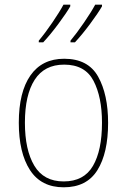

<svg xmlns="http://www.w3.org/2000/svg" viewBox="-20 -787 540 817"><path d="M299 -607Q329 -639 363.5 -685.5Q398 -732 414 -760V-767H385Q369 -737 337.5 -691Q306 -645 280 -614V-607ZM164 -607Q194 -639 228.5 -685.5Q263 -732 279 -760V-767H250Q234 -737 203 -691.5Q172 -646 145 -614V-607ZM440 -264Q440 -385 397.5 -461Q355 -537 253 -537Q159 -537 109.5 -466Q60 -395 60 -265Q60 -137 107.5 -63.5Q155 10 251 10Q349 10 394.5 -63Q440 -136 440 -264ZM86 -265Q86 -383 127.5 -447.5Q169 -512 253 -512Q342 -512 378 -443Q414 -374 414 -265Q414 -147 375.5 -81Q337 -15 251 -15Q166 -15 126 -82Q86 -149 86 -265Z"/></svg>

Font: Noto Sans Mono UI Condensed Thin
Style: Regular
Weight: 250
Width: 3
Designer: Monotype Design team
Foundry: Monotype Imaging Inc.
Version: 1.000